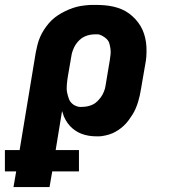

<svg xmlns="http://www.w3.org/2000/svg" viewBox="-70 -548 690 783"><path d="M-15 215 -4 151H-50V64H10L76 -335Q79 -350 83 -366Q87 -382 93.5 -397Q100 -412 109 -426Q118 -440 129 -453Q140 -466 153.5 -476.5Q167 -487 181.5 -495Q196 -503 211.5 -509.5Q227 -516 242.5 -520Q258 -524 276.5 -526Q295 -528 306 -528H319Q338 -528 356.5 -526.5Q375 -525 392.5 -521Q410 -517 426.5 -510Q443 -503 457 -492.5Q471 -482 482.5 -469.5Q494 -457 503 -442Q512 -427 517.5 -410Q523 -393 525.5 -375Q528 -357 527.5 -335Q527 -313 525 -301L505 -185Q503 -172 500 -158.5Q497 -145 493 -132Q489 -119 483.5 -106Q478 -93 470.5 -81Q463 -69 454.5 -57.5Q446 -46 435.5 -36Q425 -26 413 -18Q401 -10 388.5 -4.5Q376 1 359.5 4.5Q343 8 335 8H323Q307 8 292 5.5Q277 3 263.5 -2Q250 -7 238 -15Q226 -23 216 -33.5Q206 -44 197.5 -59Q189 -74 187 -84L183 -95L157 64H252V151H143L132 215ZM256 -112H262Q273 -112 284.5 -114Q296 -116 307 -121Q318 -126 326.5 -134.5Q335 -143 342 -152.5Q349 -162 354 -175Q359 -188 360 -196L378 -304Q380 -316 381 -327Q382 -338 380.5 -349Q379 -360 376 -370.5Q373 -381 365.5 -388.5Q358 -396 347 -402Q336 -408 328 -408H319Q308 -408 297 -406Q286 -404 275 -399Q264 -394 255 -385.5Q246 -377 239.5 -367.5Q233 -358 228 -345Q223 -332 222 -325L206 -232Q205 -225 204 -217Q203 -209 202.5 -201.5Q202 -194 202 -186.5Q202 -179 203.5 -171.5Q205 -164 207 -157Q209 -150 211.5 -143.5Q214 -137 218.5 -131.5Q223 -126 228.5 -122Q234 -118 242 -115Q250 -112 256 -112Z"/></svg>

Font: Iosevka Aile Heavy Oblique
Style: Regular
Weight: 900
Italic angle: -9°
Designer: Belleve Invis
Foundry: Belleve Invis
Version: Version 31.1.0; ttfautohint (v1.8.4)